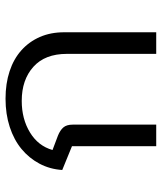

<svg xmlns="http://www.w3.org/2000/svg" viewBox="36 -634 598 711"><g transform="rotate(-90 335.5 -279.0)"><path d="M149 -312 61 -348Q64 -394 84.5 -432.5Q105 -471 139 -499Q173 -527 220.5 -542.5Q268 -558 325 -558Q381 -558 426.5 -543Q472 -528 504 -499.5Q536 -471 553.5 -431Q571 -391 571 -341V0H491V-331Q491 -412 443 -455Q395 -498 317 -498Q250 -498 200 -467.5Q150 -437 135 -384L188 -364Q208 -356 218.5 -344Q229 -332 229 -309V0H149Z"/></g></svg>

Font: IBM Plex Sans Thai Looped
Style: Regular
Weight: 400
Designer: Mike Abbink, Paul van der Laan, Pieter van Rosmalen, Ben Mitchell, Mark Frömberg
Foundry: Bold Monday
Version: Version 1.1